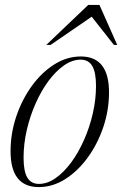

<svg xmlns="http://www.w3.org/2000/svg" viewBox="-20 -752 498 782"><path d="M309 -522Q424 -522 424 -376Q424 -303.5 400.8 -234.5Q377.5 -165.5 337.2 -110.2Q297 -55 245.8 -22.5Q194.5 10 138 10Q23 10 23 -136Q23 -208.5 46.2 -277.5Q69.5 -346.5 109.5 -401.8Q149.5 -457 201 -489.5Q252.5 -522 309 -522ZM138.5 -3Q173 -3 206.5 -26.5Q240 -50 269.8 -90.2Q299.5 -130.5 322.2 -182Q345 -233.5 358 -290Q371 -346.5 371 -402Q371 -457.5 355.8 -483.2Q340.5 -509 308.5 -509Q274 -509 240.5 -485.5Q207 -462 177.2 -421.8Q147.5 -381.5 124.8 -330Q102 -278.5 89 -222Q76 -165.5 76 -110Q76 -54.5 91.2 -28.8Q106.5 -3 138.5 -3ZM168.5 -569 339.5 -732H385L457.5 -569H444L353.5 -684L186 -569Z"/></svg>

Font: Newsreader Display Light
Style: Italic
Weight: 300
Italic angle: -17°
Designer: Hugues Gentile
Foundry: Production Type
Version: Version 1.001